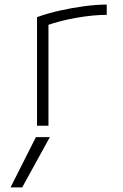

<svg xmlns="http://www.w3.org/2000/svg" viewBox="-20 -550 540 840"><path d="M77 270H26L137 50H198ZM142 -475Q189 -492 243 -504Q297 -516 350 -523Q403 -530 447 -530V-485Q387 -485 313.5 -472Q240 -459 179 -437L192 -462V0H142Z"/></svg>

Font: M PLUS 1 Code Light
Style: Regular
Weight: 300
Designer: Coji Morishita
Foundry: UNDERFOREST DESIGN
Version: Version 1.002